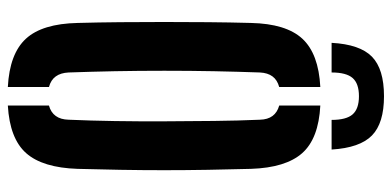

<svg xmlns="http://www.w3.org/2000/svg" viewBox="-281 -734 1024 502"><g transform="rotate(90 231.0 -483.0)"><path d="M231.5 -975Q302 -975 334.2 -943.5Q366.5 -912 371 -838H293.5Q293.5 -876.5 279 -893Q264.5 -909.5 231.5 -909.5Q198.5 -909.5 184 -893Q169.5 -876.5 169.5 -838H92Q96 -912 128.2 -943.5Q160.5 -975 231.5 -975ZM207.5 8.5Q120.5 4 81.2 -38.8Q42 -81.5 40 -174Q38.5 -228.5 38 -285.5Q37.5 -342.5 37.5 -400.2Q37.5 -458 38 -515Q38.5 -572 40 -627Q42 -719 81.2 -761.5Q120.5 -804 207.5 -808.5V-701Q189 -696 179.8 -683.5Q170.5 -671 169.5 -650.5Q167.5 -594 166.2 -530.5Q165 -467 165 -400.8Q165 -334.5 166.2 -270.8Q167.5 -207 169.5 -150.5Q170.5 -129.5 179.8 -116.8Q189 -104 207.5 -99ZM256 8.5V-99Q274 -104 283.2 -116.8Q292.5 -129.5 293 -150.5Q295.5 -207 296.5 -270.8Q297.5 -334.5 297.2 -400.8Q297 -467 296.2 -530.5Q295.5 -594 293 -650.5Q292.5 -671 283.2 -683.5Q274 -696 256 -701V-808.5Q342.5 -804 380.5 -761Q418.5 -718 421.5 -627Q423 -571.5 424 -514.5Q425 -457.5 425 -399.8Q425 -342 424 -285.2Q423 -228.5 421.5 -174Q418.5 -82.5 380.5 -39.5Q342.5 3.5 256 8.5Z"/></g></svg>

Font: Big Shoulders Stencil Display Thin ExtraBold
Style: Regular
Weight: 800
Version: Version 2.001